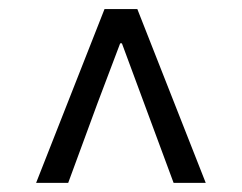

<svg xmlns="http://www.w3.org/2000/svg" viewBox="-20 -690 537 426"><path d="M284.7 -669.9 436.5 -284.2H365.2L250.5 -593.8H246.6L196.3 -460.9L131.3 -284.2H60.1L211.9 -669.9Z"/></svg>

Font: Varta
Style: Regular
Weight: 400
Designer: Joana Correia, Viktoriya Grabowska, Eben Sorkin
Foundry: Sorkin Type
Version: Version 1.003; ttfautohint (v1.3) -l 8 -r 24 -G 200 -x 12 -H